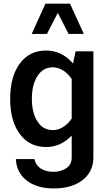

<svg xmlns="http://www.w3.org/2000/svg" viewBox="-20 -806 610 1059"><path d="M366.2 -785.6H230.5L154.8 -618.7H238.8L298.8 -734.9L358.4 -618.7H442.4ZM36.1 -260.7C36.1 -179.2 53.7 -114.3 89.4 -66.9C124.5 -19 172.9 4.9 234.4 4.9C288.6 4.9 335.4 -16.1 375.5 -58.6V63.5C375.5 89.4 365.2 108.9 345.2 122.1C325.2 135.3 300.8 141.6 272.5 141.6C216.3 141.6 177.2 112.8 169.9 71.3H67.4C69.8 120.6 89.4 159.7 127 189.5C164.1 218.8 214.4 233.4 278.3 233.4C403.8 233.4 495.1 170.9 495.1 63.5V-522.9H397L382.8 -456.1C341.3 -503.4 291.5 -527.3 234.4 -527.3C172.9 -527.3 124.5 -503.4 89.4 -455.6C53.7 -407.7 36.1 -342.8 36.1 -260.7ZM155.8 -260.7C155.8 -313 166 -355.5 187 -387.2C207.5 -418.9 235.4 -434.6 271 -434.6C311.5 -434.6 348.1 -410.2 375.5 -370.6V-151.9C348.1 -112.3 311.5 -88.4 271 -88.4C235.4 -88.4 207.5 -104 187 -135.7C166 -167.5 155.8 -209 155.8 -260.7Z"/></svg>

Font: Estedad SemiBold
Style: Regular
Weight: 600
Designer: Amin Abedi
Version: Version 7.3